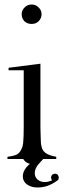

<svg xmlns="http://www.w3.org/2000/svg" viewBox="-20 -704 282 850"><path d="M120 -598Q101 -598 88 -610Q76 -623 76 -641Q76 -659 89 -671Q101 -684 120 -684Q139 -684 151 -671Q164 -659 164 -641Q164 -623 151 -610Q139 -598 120 -598ZM159 -422V-140L160 -103Q160 -68 164 -55Q167 -39 179 -29Q194 -16 229 -10V0H159Q154 10 143.5 16Q133 22 121 22Q109 22 99 16Q89 10 83 0H13V-10Q39 -13 55 -20Q68 -28 75 -44Q82 -57 83 -78Q84 -89 84.5 -105.5Q85 -122 85 -144V-393H18V-394V-404ZM164 8Q147 25 140.5 37.5Q134 50 134 63Q134 80 146.5 91Q159 102 179 102Q193 102 211 94Q206 89 206 82Q206 75 211 70Q216 65 223 65Q231 65 235.5 70Q240 75 240 82Q240 92 233 96Q210 112 189.5 119Q169 126 146 126Q118 126 99.5 112.5Q81 99 81 77Q81 35 144 0H171Z"/></svg>

Font: Wachinanga
Style: Regular
Weight: 400
Designer: deFharo
Foundry: deFharo
Version: Wachinanga: Version 2.001 2013